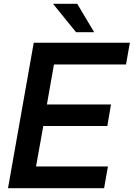

<svg xmlns="http://www.w3.org/2000/svg" viewBox="-20 -987 701 1007"><path d="M526 0H22L157 -763H661L641 -649H263L226 -439H562L543 -326H207L169 -114H546ZM474 -818H379L258 -967H385Z"/></svg>

Font: Open Sauce One SemiBold Italic
Style: Regular
Weight: 600
Italic angle: -10°
Designer: Alfredo Marco Pradil
Foundry: Creative Sauce Fz LLC
Version: Version 1.477